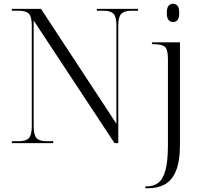

<svg xmlns="http://www.w3.org/2000/svg" viewBox="-20 -761 1063 1021"><path d="M43 0V-10H79Q118 -10 133.5 -26.5Q149 -43 149 -89V-627Q149 -672 133.5 -688Q118 -704 79 -704H43V-714H198L599 -103V-625Q599 -671 584 -687.5Q569 -704 529 -704H495V-714H714V-704H680Q641 -704 625 -687.5Q609 -671 609 -625V0H589L159 -652V-89Q159 -43 174.5 -26.5Q190 -10 229 -10H263V0ZM900 -644Q886 -644 876.5 -654.5Q867 -665 867 -693Q867 -720 876.5 -730.5Q886 -741 900 -741Q915 -741 924 -730.5Q933 -720 933 -693Q933 -665 924 -654.5Q915 -644 900 -644ZM753 240V230H762Q797 230 822 211Q847 192 860 144Q873 96 873 9V-448Q873 -496 858 -511Q843 -526 798 -526H788V-536H937V8Q937 97 915.5 148Q894 199 856.5 219.5Q819 240 769 240Z"/></svg>

Font: Noto Serif Display Light
Style: Regular
Weight: 300
Designer: Monotype Design Team
Foundry: Monotype Imaging Inc.
Version: Version 2.009